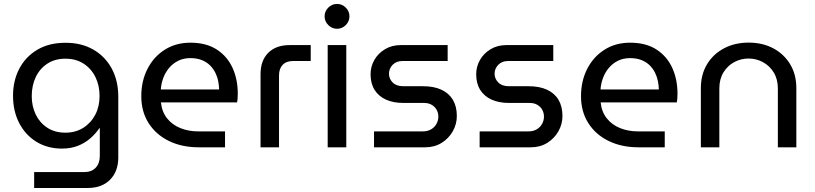

<svg xmlns="http://www.w3.org/2000/svg" viewBox="-20 -735 4066 958"><path d="M150.4 203V123.6H400Q437.2 123.6 457.6 101.7Q478 79.8 478 43.6V-95.8H476.2Q456.8 -67.4 430 -44.2Q403.2 -21 368.3 -7.3Q333.4 6.4 289.2 6.4Q217.2 6.4 162.1 -27.3Q107 -61 76 -120.6Q45 -180.2 45 -257.4Q45 -332.2 76.1 -391.9Q107.2 -451.6 165.8 -486.6Q224.4 -521.6 307.2 -521.6Q386.6 -521.6 445.6 -487.6Q504.6 -453.6 537.4 -393.2Q570.2 -332.8 570.2 -252.2V50Q570.2 120.2 529.3 161.6Q488.4 203 417.2 203ZM306 -73Q357 -73 395.4 -97.2Q433.8 -121.4 455.3 -162.5Q476.8 -203.6 476.8 -255.8Q476.8 -309 455.9 -351Q435 -393 396.8 -417.6Q358.6 -442.2 306.4 -442.2Q254.4 -442.2 216.5 -417.5Q178.6 -392.8 158.5 -350.6Q138.4 -308.4 138.4 -255Q138.4 -204.6 158.5 -163.3Q178.6 -122 216.3 -97.5Q254 -73 306 -73Z M971.6 0Q887.8 0 823.1 -31.5Q758.4 -63 721.7 -120.4Q685 -177.8 685 -255Q685 -331.2 716 -391.6Q747 -452 802.2 -487Q857.4 -522 930.2 -522Q1009 -522 1061.5 -488Q1114 -454 1140.2 -396.5Q1166.4 -339 1166.4 -267.8Q1166.4 -257.4 1165.6 -245.1Q1164.8 -232.8 1162.8 -224.2H783Q787.8 -176.8 813.7 -144.4Q839.6 -112 880.3 -95.7Q921 -79.4 969.6 -79.4H1102.8V0ZM782.4 -288.6H1073.4Q1073 -308 1068.8 -329.7Q1064.6 -351.4 1054.6 -371.8Q1044.6 -392.2 1028.2 -408.6Q1011.8 -425 987.4 -435Q963 -445 929.6 -445Q895.4 -445 868.5 -431.4Q841.6 -417.8 823 -395.2Q804.4 -372.6 794.3 -344.8Q784.2 -317 782.4 -288.6Z M1280 0V-365Q1280 -433 1318.5 -471.5Q1357 -510 1425 -510H1530.4V-430.6H1442.2Q1408.8 -430.6 1390.5 -411.6Q1372.2 -392.6 1372.2 -358.6V0Z M1615 0V-510H1707.8V0ZM1661.6 -591.4Q1636.6 -591.4 1618.1 -609.9Q1599.6 -628.4 1599.6 -653.4Q1599.6 -678.8 1618.1 -697.1Q1636.6 -715.4 1661.6 -715.4Q1687 -715.4 1705.3 -697.1Q1723.6 -678.8 1723.6 -653.4Q1723.6 -628.4 1705.3 -609.9Q1687 -591.4 1661.6 -591.4Z M1846.2 0V-79.4H2089.6Q2114 -79.4 2131.3 -89.8Q2148.6 -100.2 2157.9 -117.2Q2167.2 -134.2 2167.2 -152.8Q2167.2 -171.2 2158.9 -186.6Q2150.6 -202 2134.5 -211.7Q2118.4 -221.4 2095.2 -221.4H1992Q1943 -221.4 1906.3 -237.7Q1869.6 -254 1849.3 -286.1Q1829 -318.2 1829 -364.2Q1829 -403.2 1848.1 -436.3Q1867.2 -469.4 1901.3 -489.7Q1935.4 -510 1979.4 -510H2213.6V-430.6H1988.4Q1957.4 -430.6 1939.1 -411.6Q1920.8 -392.6 1920.8 -367Q1920.8 -342.2 1939.2 -323.5Q1957.6 -304.8 1992 -304.8H2090.4Q2145 -304.8 2182.6 -287.3Q2220.2 -269.8 2239.8 -236.8Q2259.4 -203.8 2259.4 -156Q2259.4 -115.2 2239 -79.5Q2218.6 -43.8 2183.2 -21.9Q2147.8 0 2101.4 0Z M2373.2 0V-79.4H2616.6Q2641 -79.4 2658.3 -89.8Q2675.6 -100.2 2684.9 -117.2Q2694.2 -134.2 2694.2 -152.8Q2694.2 -171.2 2685.9 -186.6Q2677.6 -202 2661.5 -211.7Q2645.4 -221.4 2622.2 -221.4H2519Q2470 -221.4 2433.3 -237.7Q2396.6 -254 2376.3 -286.1Q2356 -318.2 2356 -364.2Q2356 -403.2 2375.1 -436.3Q2394.2 -469.4 2428.3 -489.7Q2462.4 -510 2506.4 -510H2740.6V-430.6H2515.4Q2484.4 -430.6 2466.1 -411.6Q2447.8 -392.6 2447.8 -367Q2447.8 -342.2 2466.2 -323.5Q2484.6 -304.8 2519 -304.8H2617.4Q2672 -304.8 2709.6 -287.3Q2747.2 -269.8 2766.8 -236.8Q2786.4 -203.8 2786.4 -156Q2786.4 -115.2 2766 -79.5Q2745.6 -43.8 2710.2 -21.9Q2674.8 0 2628.4 0Z M3165.6 0Q3081.8 0 3017.1 -31.5Q2952.4 -63 2915.7 -120.4Q2879 -177.8 2879 -255Q2879 -331.2 2910 -391.6Q2941 -452 2996.2 -487Q3051.4 -522 3124.2 -522Q3203 -522 3255.5 -488Q3308 -454 3334.2 -396.5Q3360.4 -339 3360.4 -267.8Q3360.4 -257.4 3359.6 -245.1Q3358.8 -232.8 3356.8 -224.2H2977Q2981.8 -176.8 3007.7 -144.4Q3033.6 -112 3074.3 -95.7Q3115 -79.4 3163.6 -79.4H3296.8V0ZM2976.4 -288.6H3267.4Q3267 -308 3262.8 -329.7Q3258.6 -351.4 3248.6 -371.8Q3238.6 -392.2 3222.2 -408.6Q3205.8 -425 3181.4 -435Q3157 -445 3123.6 -445Q3089.4 -445 3062.5 -431.4Q3035.6 -417.8 3017 -395.2Q2998.4 -372.6 2988.3 -344.8Q2978.2 -317 2976.4 -288.6Z M3477 0V-295.4Q3477 -363.2 3507.7 -414.2Q3538.4 -465.2 3592.4 -493.8Q3646.4 -522.4 3715.2 -522.4Q3785 -522.4 3838.5 -493.8Q3892 -465.2 3922.7 -414.2Q3953.4 -363.2 3953.4 -295.4V0H3861.2V-293.8Q3861.2 -339.6 3840.8 -373.1Q3820.4 -406.6 3786.9 -424.8Q3753.4 -443 3714.8 -443Q3676.6 -443 3643.3 -425Q3610 -407 3589.6 -373.5Q3569.2 -340 3569.2 -293.8V0Z"/></svg>

Font: MuseoModerno Thin
Style: Regular
Weight: 100
Designer: Pablo Cosgaya, Héctor Gatti, Marcela Romero, and the Authors of The MuseoModerno Project.
Foundry: Omnibus-Type Team
Version: Version 1.003